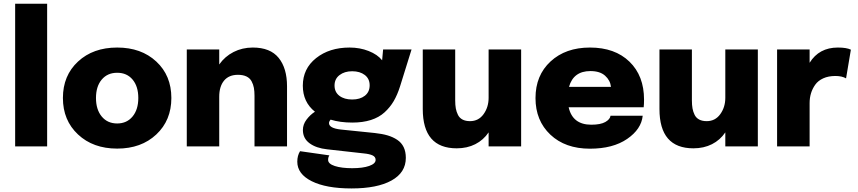

<svg xmlns="http://www.w3.org/2000/svg" viewBox="-20 -802 4701 1052"><path d="M238.3 -781.7V0H63V-781.7Z M324.7 -265.1Q324.7 -388.2 407.5 -464.8Q490.2 -541.5 622.1 -541.5Q753.9 -541.5 836.4 -464.8Q918.9 -388.2 918.9 -265.1Q918.9 -142.6 836.4 -65.2Q753.9 12.2 622.1 12.2Q490.2 12.2 407.5 -65.2Q324.7 -142.6 324.7 -265.1ZM622.1 -125.5Q674.8 -125.5 706.3 -163.6Q737.8 -201.7 737.8 -265.1Q737.8 -328.6 706.5 -366Q675.3 -403.3 622.1 -403.3Q568.8 -403.3 537.4 -366Q505.9 -328.6 505.9 -265.1Q505.9 -201.7 537.4 -163.6Q568.8 -125.5 622.1 -125.5Z M1003.4 0V-530.8H1181.2V-448.7Q1211.9 -492.7 1259.8 -517.1Q1307.6 -541.5 1365.2 -541.5Q1460.9 -541.5 1506.8 -484.9Q1552.7 -428.2 1552.7 -329.1V0H1374.5V-276.9Q1374.5 -301.8 1371.1 -320.6Q1367.7 -339.4 1358.4 -356.7Q1349.1 -374 1330.3 -383.1Q1311.5 -392.1 1283.7 -392.1Q1233.9 -392.1 1207.5 -360.1Q1181.2 -328.1 1181.2 -272V0Z M2033.7 -73.2Q2074.2 -68.8 2103.8 -60.1Q2133.3 -51.3 2156.5 -35.9Q2179.7 -20.5 2191.7 4.2Q2203.6 28.8 2203.6 63Q2203.6 143.6 2125.2 187Q2046.9 230.5 1905.8 230.5Q1767.1 230.5 1688 190.9Q1608.9 151.4 1608.9 84Q1608.9 50.8 1624 26.4L1784.7 49.3Q1777.8 59.1 1777.8 74.2Q1777.8 95.7 1814.7 107.7Q1851.6 119.6 1909.7 119.6Q1967.8 119.6 2002.9 107.2Q2038.1 94.7 2038.1 74.2Q2038.1 57.1 2021 49.3Q2003.9 41.5 1973.6 38.6L1772.5 16.1Q1712.4 9.8 1676 -17.1Q1639.6 -43.9 1639.6 -89.8Q1639.6 -120.1 1659.4 -146.5Q1679.2 -172.9 1705.6 -189.9Q1639.2 -242.7 1639.2 -332.5Q1639.2 -425.8 1711.9 -483.6Q1784.7 -541.5 1895.5 -541.5Q1951.7 -541.5 2000 -522.5Q2048.3 -503.4 2073.7 -471.7L2079.1 -530.8H2234.9L2171.9 -328.6Q2157.2 -282.2 2137.2 -248Q2117.2 -213.9 2086.9 -186.3Q2056.6 -158.7 2012.2 -144.5Q1967.8 -130.4 1910.6 -130.4Q1843.3 -130.4 1791.5 -146.5Q1782.7 -136.7 1782.7 -127.4Q1782.7 -99.6 1847.2 -92.3ZM1909.7 -256.8Q1952.6 -256.8 1979 -277.3Q2005.4 -297.9 2005.4 -334.5Q2005.4 -370.6 1978.8 -391.1Q1952.1 -411.6 1909.7 -411.6Q1867.7 -411.6 1840.3 -390.6Q1813 -369.6 1813 -333.5Q1813 -297.4 1839.6 -277.1Q1866.2 -256.8 1909.7 -256.8Z M2482.4 10.7Q2296.4 10.7 2296.4 -204.6V-530.8H2474.1V-252Q2474.1 -226.6 2477.5 -207.8Q2481 -189 2489.3 -172.4Q2497.6 -155.8 2514.2 -147Q2530.8 -138.2 2555.2 -138.2Q2602.1 -138.2 2629.6 -176.5Q2657.2 -214.8 2657.2 -266.1V-530.8H2835.4V0H2657.2V-76.7Q2628.9 -34.7 2584.2 -12Q2539.6 10.7 2482.4 10.7Z M3501.5 -168Q3494.1 -94.2 3416.3 -40.8Q3338.4 12.7 3212.4 12.7Q3077.1 12.7 2995.6 -64.2Q2914.1 -141.1 2914.1 -264.6Q2914.1 -389.2 2996.6 -465.3Q3079.1 -541.5 3212.4 -541.5Q3349.1 -541.5 3429 -464.1Q3508.8 -386.7 3508.8 -256.3Q3508.8 -230 3506.8 -214.4H3095.7Q3117.2 -118.7 3219.7 -118.7Q3270.5 -118.7 3296.6 -133.5Q3322.8 -148.4 3325.2 -168ZM3214.8 -412.6Q3122.1 -412.6 3097.7 -326.2H3327.6Q3323.7 -361.8 3295.4 -387.2Q3267.1 -412.6 3214.8 -412.6Z M3779.3 10.7Q3593.3 10.7 3593.3 -204.6V-530.8H3771V-252Q3771 -226.6 3774.4 -207.8Q3777.8 -189 3786.1 -172.4Q3794.4 -155.8 3811 -147Q3827.6 -138.2 3852.1 -138.2Q3898.9 -138.2 3926.5 -176.5Q3954.1 -214.8 3954.1 -266.1V-530.8H4132.3V0H3954.1V-76.7Q3925.8 -34.7 3881.1 -12Q3836.4 10.7 3779.3 10.7Z M4237.8 0V-530.8H4416V-458Q4467.8 -541.5 4570.8 -541.5Q4618.7 -541.5 4642.1 -529.8L4615.7 -372.6Q4593.3 -385.7 4557.1 -385.7Q4519 -385.7 4490.7 -372.8Q4462.4 -359.9 4446.8 -337.9Q4431.2 -315.9 4423.6 -290.8Q4416 -265.6 4416 -237.3V0Z"/></svg>

Font: Epilogue ExtraBold
Style: Regular
Weight: 800
Designer: Tyler Finck
Foundry: Etcetera Type Co
Version: Version 2.112